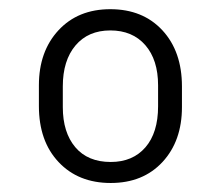

<svg xmlns="http://www.w3.org/2000/svg" viewBox="-20 -741 490 424"><path d="M65.9 -552.7Q65.9 -627.4 109.1 -674.1Q152.3 -720.7 223.6 -720.7Q295.4 -720.7 338.6 -674.1Q381.8 -627.4 381.8 -550.3V-504.4Q381.8 -429.7 338.9 -383.3Q295.9 -336.9 224.6 -336.9Q152.8 -336.9 109.4 -383.1Q65.9 -429.2 65.9 -506.8ZM118.7 -504.4Q118.7 -448.7 146.2 -416Q173.8 -383.3 224.6 -383.3Q272.9 -383.3 301 -415.5Q329.1 -447.8 329.1 -506.3V-552.7Q329.1 -608.9 300.8 -641.4Q272.5 -673.8 223.6 -673.8Q174.8 -673.8 146.7 -640.6Q118.7 -607.4 118.7 -550.3Z"/></svg>

Font: SteelSelectRoboto
Style: Regular
Weight: 300
Designer: Google
Version: Version 2.137; 2017